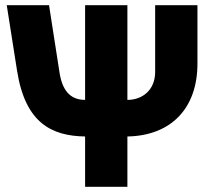

<svg xmlns="http://www.w3.org/2000/svg" viewBox="-20 -720 816 740"><path d="M308 -194V0H471V-194C639 -197 741 -302 741 -475V-700H578V-443C578 -373 529 -335 471 -335V-700H308V-335C248 -335 219 -375 209 -443L169 -700H6L46 -446C78 -244 181 -196 308 -194Z"/></svg>

Font: Finlandica
Style: Bold
Weight: 700
Designer: Niklas Ekholm, Juho Hiilivirta, Jaakko Suomalainen
Foundry: Helsinki Type Studio
Version: Version 2.000;Glyphs 3.2 (3202)